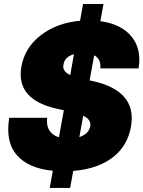

<svg xmlns="http://www.w3.org/2000/svg" viewBox="-20 -838 709 949"><path d="M225.9 90.9 241.1 6Q120.7 -5.7 63.4 -71Q6 -136.4 25.6 -255.7H213.1Q208.5 -218.4 223.5 -193.9Q238.6 -169.4 271.3 -159.4L295.5 -293L258.5 -301.1Q59.3 -346.9 85.2 -505.7Q100.9 -600.9 180.4 -662.8Q259.9 -724.8 375.7 -735.4L390.6 -818.2H491.5L476.2 -733.3Q579.9 -719.1 630.3 -657Q680.8 -594.8 664.8 -500H475.9Q480.1 -546.2 445.7 -564.6L422.9 -440.7L437.5 -437.5Q657 -389.2 627.8 -214.5Q611.5 -116.8 536.8 -59.7Q462 -2.5 342 6.7L326.7 90.9ZM372.2 -160.5Q395.6 -168 409.4 -182Q423.3 -196 426.1 -214.5Q431.5 -246.8 391.3 -266ZM327.1 -467 345.5 -570Q300.4 -557.5 294 -519.9Q285.5 -486.5 327.1 -467Z"/></svg>

Font: Karasuma Gothic
Style: Italic
Weight: 900
Italic angle: -9.39999°
Designer: Rasmus Andersson / Ryoko Nishizuka
Foundry: Genbu
Version: Version 1.00